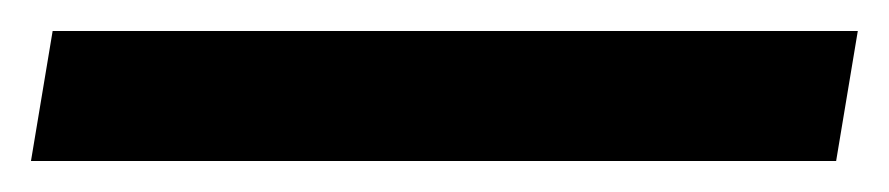

<svg xmlns="http://www.w3.org/2000/svg" viewBox="-61 74 574 124"><path d="M-41 178 -27 94H493L479 178Z"/></svg>

Font: Overpass
Style: Italic
Weight: 400
Italic angle: -10°
Designer: Delve Withrington, Dave Bailey, Thomas Jockin
Foundry: Delve Fonts LLC
Version: Version 4.000